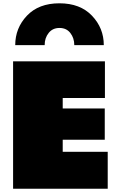

<svg xmlns="http://www.w3.org/2000/svg" viewBox="-20 -1155 735 1175"><path d="M434.6 -878.9Q434.6 -921.9 410.6 -952.9Q386.7 -983.9 344.2 -983.9Q301.8 -983.9 277.6 -953.1Q253.4 -922.4 253.4 -880.4Q253.4 -879.9 253.4 -878.9H73.2Q73.2 -983.4 145 -1059.1Q216.8 -1134.8 343.8 -1134.8Q470.7 -1134.8 543 -1058.8Q615.2 -982.9 615.2 -878.9ZM60.1 -779.8H622.1V-555.2H363.8V-491.2H621.1V-299.8H363.8V-226.1H639.2V0H60.1Z"/></svg>

Font: Fz Rammetto One
Style: Regular
Weight: 400
Designer: Vernon Adams
Foundry: Vernon Adams
Version: Vit hóa bi c Thuy @ FontZin.Com